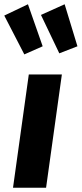

<svg xmlns="http://www.w3.org/2000/svg" viewBox="-37 -880 383 900"><path d="M94 -860 -17 -807 77 -625 163 -663ZM266 -860 155 -810 241 -630 326 -663ZM253 -531H98L24 0H179Z"/></svg>

Font: Fira Sans
Style: Bold Italic
Weight: 700
Italic angle: -8°
Designer: bBox Type GmbH & Carrois Corporate GbR & Edenspiekermann AG
Foundry: bBox Type GmbH & Carrois Corporate GbR & Edenspiekermann AG
Version: Version 4.301;PS 004.301;hotconv 1.0.88;makeotf.lib2.5.64775